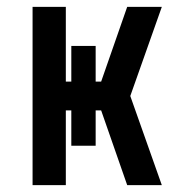

<svg xmlns="http://www.w3.org/2000/svg" viewBox="-20 -540 540 560"><path d="M351 0 275 -218H259V-115H188V-218H172V0H75V-520H172V-302H188V-406H259V-302H275L351 -520H452L360 -260L452 0Z"/></svg>

Font: Iosevka Term Curly
Style: Bold
Weight: 700
Designer: Belleve Invis
Foundry: Belleve Invis
Version: Version 32.3.0